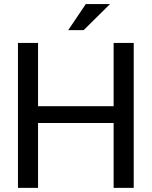

<svg xmlns="http://www.w3.org/2000/svg" viewBox="-20 -909 734 929"><path d="M66.9 0V-701.2H164.1V-395H529.8V-701.2H627V0H529.8V-314H164.1V0ZM395 -889.2H512.2L384.8 -763.2H310.1Z"/></svg>

Font: LT Superior Med
Style: Regular
Weight: 500
Designer: Daniel Lyons
Foundry: LyonsType
Version: Version 1.000